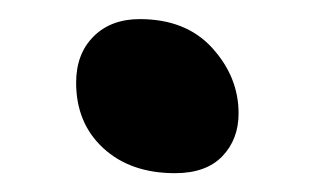

<svg xmlns="http://www.w3.org/2000/svg" viewBox="-20 -378 343 202"><path d="M164.1 -195.8Q117.2 -195.8 88.6 -222.2Q60.1 -248.5 60.1 -291Q60.1 -321.3 78.4 -339.6Q96.7 -357.9 127 -357.9Q175.8 -357.9 203.4 -327.4Q231 -296.9 231 -258.8Q231 -231.4 213.9 -213.6Q196.8 -195.8 164.1 -195.8Z"/></svg>

Font: Shantell Sans Bouncy
Style: Regular
Weight: 500
Designer: Stephen Nixon, Anya Danilova, Shantell Martin
Foundry: Arrow Type
Version: Version 1.006;[9816181b4]